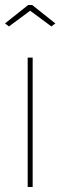

<svg xmlns="http://www.w3.org/2000/svg" viewBox="-27 -750 242 770"><path d="M104 0H84V-519H104ZM9 -644 -7 -656 86 -730H102L195 -656L179 -644L94 -707Z"/></svg>

Font: Raleway
Style: Thin
Weight: 100
Designer: Matt McInerney, Pablo Impallari, Rodrigo Fuenzalida
Foundry: Matt McInerney, Pablo Impallari, Rodrigo Fuenzalida
Version: Version 3.000